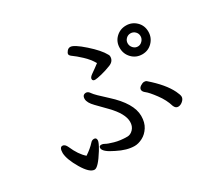

<svg xmlns="http://www.w3.org/2000/svg" viewBox="-144 -950 1289 1192"><g transform="rotate(-30 500.0 -354.0)"><path d="M223 14Q188 14 146 -57Q104 -128 102 -174Q102 -215 123 -215Q141 -215 153 -188Q182 -121 222 -86Q263 -113 289 -142Q299 -154 314 -154Q331 -154 331 -135Q331 -119 303 -73Q249 14 223 14ZM868 -65Q849 -65 840 -88Q826 -136 790.5 -183.5Q755 -231 737 -244.5Q719 -258 719 -272Q719 -285 734 -295Q749 -305 761 -305Q773 -305 779 -299Q869 -221 903 -151Q917 -122 917 -109Q917 -93 901 -79Q885 -65 868 -65ZM512 11Q457 11 391 -23Q319 -57 319 -85Q319 -100 335 -100Q347 -100 359 -92.5Q371 -85 411 -73.5Q451 -62 501 -62Q524 -62 543 -82Q562 -102 562 -134Q562 -192 488 -268Q457 -300 422.5 -335Q388 -370 388 -397Q388 -427 415 -427Q429 -427 441.5 -408Q454 -389 524 -326Q640 -221 640 -131Q640 -84 619.5 -52Q599 -20 569 -4.5Q539 11 512 11ZM838 -514Q856 -514 870 -528.5Q884 -543 884 -562Q884 -581 870.5 -594.5Q857 -608 838 -608Q819 -608 805.5 -594.5Q792 -581 792 -562Q792 -543 805.5 -528.5Q819 -514 838 -514ZM838 -458Q794 -458 764.5 -488.5Q735 -519 735 -562Q735 -606 765 -635Q795 -664 838 -664Q880 -664 910 -635Q940 -606 940 -562Q940 -519 910.5 -488.5Q881 -458 838 -458ZM505 -468Q487 -468 487 -483Q487 -495 507 -509Q543 -534 566 -552Q545 -589 510 -621.5Q475 -654 456.5 -666.5Q438 -679 438 -689Q438 -698 448 -710Q458 -722 472 -722Q498 -722 564 -663.5Q630 -605 653 -562Q658 -556 658 -546Q658 -513 623 -499Q588 -485 553 -476.5Q518 -468 505 -468Z"/></g></svg>

Font: ToneOZ-Pinyin-WenKai-Medium
Style: Medium
Weight: 700
Designer: Fontworks Inc.
Foundry: ToneOZ
Version: Version 0.240331